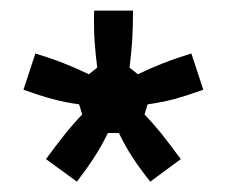

<svg xmlns="http://www.w3.org/2000/svg" viewBox="-20 -670 428 362"><path d="M125 -327.5 66.7 -370Q85 -395 100.8 -415Q116.7 -435 135 -454.2L129.2 -473.3Q103.3 -476.7 78.8 -483.3Q54.2 -490 24.2 -500.8L46.7 -569.2Q76.7 -560 100 -550.8Q123.3 -541.7 147.5 -530L163.3 -542.5Q160 -568.3 158.3 -593.3Q156.7 -618.3 157.5 -650H230.8Q230.8 -618.3 229.2 -593.3Q227.5 -568.3 224.2 -542.5L240 -530Q264.2 -541.7 287.5 -550.8Q310.8 -560 340.8 -569.2L363.3 -500.8Q333.3 -490 308.8 -483.3Q284.2 -476.7 258.3 -473.3L252.5 -454.2Q270.8 -435 286.7 -415Q302.5 -395 320.8 -370L263.3 -327.5Q243.3 -352.5 229.6 -373.8Q215.8 -395 204.2 -419.2H183.3Q171.7 -395 157.9 -373.8Q144.2 -352.5 125 -327.5Z"/></svg>

Font: Familjen Grotesk GF Medium
Style: Regular
Weight: 500
Designer: Anders Wikstroem, Jonas Baeckman, Matilda Gysing, Kristian Moeller
Foundry: Familjen STHLM AB
Version: Version 2.000; Beta; Release 4; Build 6